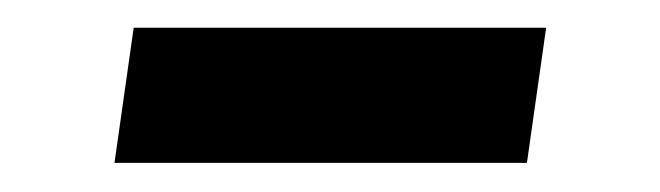

<svg xmlns="http://www.w3.org/2000/svg" viewBox="-20 -340 464 135"><path d="M60.5 -225.5 74 -320.5H364L350.5 -225.5Z"/></svg>

Font: Mohave Light Medium
Style: Italic
Weight: 500
Italic angle: -8°
Version: Version 2.003